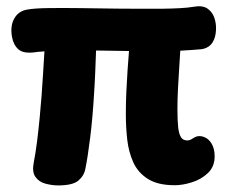

<svg xmlns="http://www.w3.org/2000/svg" viewBox="-20 -572 737 601"><path d="M527.1 7.8Q474.3 7.8 443.2 -11.8Q412.1 -31.3 397.3 -63.8Q382.6 -96.2 378.2 -135.5Q373.9 -174.8 373.9 -214Q373.9 -250.4 375.5 -285.2Q377.1 -320 379.3 -352.2Q381.6 -384.3 383.8 -412.3L280.7 -413.9Q279.4 -380.3 278.1 -346.9Q276.8 -313.6 274.6 -281.1Q270.1 -203.9 262.4 -142.2Q254.8 -80.6 247.2 -43.6Q243.1 -21.7 225.2 -6.6Q207.3 8.4 162.3 8.4Q143 8.4 122.6 3Q102.1 -2.4 90.9 -18.3Q79.8 -34.1 85.7 -63.8Q91.2 -91.4 95.9 -128.5Q100.6 -165.6 104.2 -203.6Q107.8 -241.6 110.2 -273Q112.7 -308.8 114.9 -343.2Q117.1 -377.7 119.1 -411.3Q111.1 -410.3 104.7 -410.1Q98.2 -409.9 92 -408.7Q53.9 -403.3 38 -417.2Q22.1 -431.1 17.6 -456.3Q11.4 -490.9 24.8 -514.3Q38.1 -537.8 65.8 -542.1Q87.7 -546.1 130.8 -546.7Q173.9 -547.3 229.9 -546.6Q286 -545.8 346.2 -545Q382.3 -545 417.7 -544.6Q453.1 -544.2 485.2 -544.6Q517.3 -545 542.9 -546.4Q568.6 -547.8 584.6 -550.6Q613.3 -555.9 628.8 -545.6Q644.2 -535.2 650.6 -517.2Q657 -499.2 656.2 -479.6Q655.4 -454.9 644.9 -438.6Q634.3 -422.2 611.7 -418.1Q599.9 -417.1 582.3 -415.7Q564.8 -414.3 544.3 -413.3Q542.9 -386.9 540.8 -356.6Q538.7 -326.3 537.1 -294.5Q535.4 -262.7 535.4 -228.8Q535.4 -195.3 537.7 -173.9Q540 -152.6 546.5 -142.5Q553 -132.4 565.9 -132.4Q574.1 -132.4 581.2 -137.3Q588.3 -142.2 596.6 -145.2Q609.6 -147.4 619.4 -142.8Q632.9 -138.1 642.4 -122.3Q651.9 -106.4 651.9 -82.9Q651.9 -50.2 630.8 -30.3Q609.7 -10.3 580.6 -1.3Q551.6 7.8 527.1 7.8Z"/></svg>

Font: Playpen Sans Deva
Style: Regular
Weight: 400
Designer: Pooja Saxena, Gunjan Panchal, Laura Meseguer, Veronika Burian, José Scaglione
Foundry: TypeTogether
Version: Version 2.000